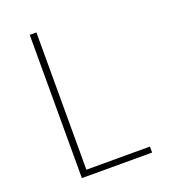

<svg xmlns="http://www.w3.org/2000/svg" viewBox="-148 -932 916 1039"><g transform="rotate(-20 310.0 -412.5)"><path d="M144 0H548.5V-34.5H182.5V-825H144Z"/></g></svg>

Font: Spartan ExtraLight
Style: Regular
Weight: 200
Designer: Matt Bailey, Mirko Velimirovic
Foundry: Matt Bailey
Version: Version 1.003; ttfautohint (v1.8.3)